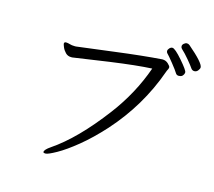

<svg xmlns="http://www.w3.org/2000/svg" viewBox="-113 -929 1227 1099"><g transform="rotate(15 500.0 -379.5)"><path d="M880 -783Q873 -789 864 -789Q855 -789 846.5 -781.5Q838 -774 838 -765.5Q838 -757 844 -751Q865 -732 890.5 -701.5Q916 -671 924 -658.5Q932 -646 945 -646Q958 -646 966.5 -657Q975 -668 975 -676Q975 -702 880 -783ZM886 -603Q897 -614 897 -626Q897 -638 851.5 -690.5Q806 -743 790 -743Q781 -743 773 -734.5Q765 -726 765 -717.5Q765 -709 772.5 -702Q780 -695 809 -659Q838 -623 848 -606Q854 -597 866 -597Q878 -597 886 -603ZM254 -607H246Q230 -607 217 -611Q204 -615 195 -615H192Q183 -614 183 -605Q183 -601 189.5 -585Q196 -569 209.5 -555Q223 -541 243 -541H250Q253 -541 257 -542L463 -572Q621 -594 709 -598Q653 -439 548 -300Q401 -105 265 -13Q231 10 231 24Q231 30 245 30Q259 30 307.5 3Q356 -24 421 -77Q486 -130 555 -206Q713 -382 790 -600Q793 -609 797 -616Q801 -623 801 -630Q801 -637 786.5 -650.5Q772 -664 752 -664Q639 -656 472 -634.5Q305 -613 254 -607Z"/></g></svg>

Font: LXGW WenKai TC
Style: Regular
Weight: 400
Designer: LXGW / Fontworks Inc.
Foundry: LXGW / Fontworks Inc.
Version: Version 1.330